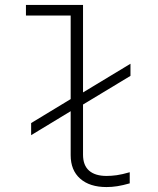

<svg xmlns="http://www.w3.org/2000/svg" viewBox="-20 -747 640 777"><path d="M411 10Q343 10 304.5 -24Q266 -58 266 -119V-297L106 -200V-249L266 -346V-684H85V-727H316V-373L508 -489V-440L316 -324V-121Q316 -78 340.5 -56.5Q365 -35 411 -35Q431 -35 452.5 -38Q474 -41 505 -50V-5Q477 3 455 6.5Q433 10 411 10Z"/></svg>

Font: Red Hat Mono
Style: Regular
Weight: 300
Monospace: yes
Designer: Pentagram, MCKL
Foundry: Pentagram, MCKL
Version: Version 1.023